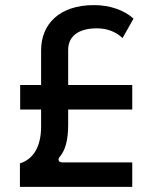

<svg xmlns="http://www.w3.org/2000/svg" viewBox="-20 -732 609 752"><path d="M58 -92V0H498V-96H224C209 -96 205 -107 214 -118C236 -143 247 -185 247 -243V-303H498V-399H247V-537C247 -588 285 -621 359 -621C398 -621 432 -609 460 -583L503 -659C467 -692 411 -712 348 -712C211 -712 141 -636 141 -535V-399H59V-303H141V-237C141 -159 112 -109 58 -92Z"/></svg>

Font: Finlandica Medium
Style: Regular
Weight: 500
Designer: Niklas Ekholm, Juho Hiilivirta, Jaakko Suomalainen
Foundry: Helsinki Type Studio
Version: Version 2.000;Glyphs 3.2 (3202)